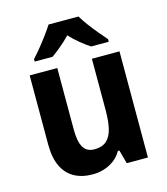

<svg xmlns="http://www.w3.org/2000/svg" viewBox="-115 -855 829 954"><g transform="rotate(-15 300.0 -378.0)"><path d="M530 -546V0H421L402 -70H394Q379 -43 355.5 -25.5Q332 -8 304 1Q276 10 244 10Q189 10 149.5 -12Q110 -34 89 -78.5Q68 -123 68 -190V-546H210V-228Q210 -168 227.5 -138Q245 -108 285 -108Q325 -108 347.5 -128.5Q370 -149 379 -187.5Q388 -226 388 -282V-546ZM378 -766Q391 -744 410.5 -717.5Q430 -691 451.5 -665.5Q473 -640 491 -619V-606H400Q377 -621 350.5 -642.5Q324 -664 300 -690Q275 -664 249.5 -643Q224 -622 202 -606H110V-619Q128 -638 149.5 -664.5Q171 -691 191 -718Q211 -745 224 -766Z"/></g></svg>

Font: Noto Sans SemiCondensed
Style: Regular
Weight: 400
Width: 4
Version: Version 2.013